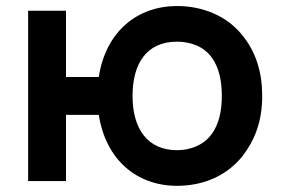

<svg xmlns="http://www.w3.org/2000/svg" viewBox="-20 -598 928 634"><path d="M777.1 -485.4C726 -546.9 647.9 -578.1 564.6 -578.1C433.3 -578.1 329.2 -493.8 306.2 -343.8H197.9V-562.5H72.9V0H197.9V-218.8H306.2C329.2 -70.8 431.3 15.6 564.6 15.6C649 15.6 725 -15.6 777.1 -78.1C825 -137.5 845.8 -203.1 845.8 -281.2C845.8 -356.2 827.1 -426 777.1 -485.4ZM678.1 -154.2C653.1 -119.8 610.4 -102.1 564.6 -102.1C467.7 -102.1 417.7 -171.9 417.7 -281.2C417.7 -387.5 463.5 -460.4 564.6 -460.4C610.4 -460.4 653.1 -443.8 678.1 -409.4C704.2 -375 712.5 -328.1 712.5 -281.2C712.5 -235.4 704.2 -188.5 678.1 -154.2Z"/></svg>

Font: Manrope3 Bold
Style: Regular
Weight: 700
Designer: Mikhail Sharanda
Foundry: Mikhail Sharanda
Version: Version 3.000;PS 003.000;hotconv 1.0.88;makeotf.lib2.5.64775